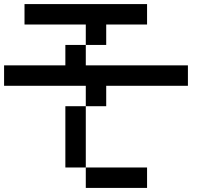

<svg xmlns="http://www.w3.org/2000/svg" viewBox="-20 -920 1040 940"><path d="M0 -500V-600H300V-700H400V-600H900V-500H500V-400H400V-500ZM400 -100H300V-400H400ZM400 0V-100H700V0ZM400 -700V-800H100V-900H700V-800H500V-700Z"/></svg>

Font: Galmuri9 Regular
Style: Regular
Weight: 400
Designer: Lee Minseo (quiple)
Version: Version 2.399;hotconv 1.1.1;makeotfexe 2.6.0 DEVELOPMENT